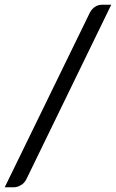

<svg xmlns="http://www.w3.org/2000/svg" viewBox="-31 -746 490 812"><path d="M81 11Q72.5 28.5 57.2 37.2Q42 46 27.5 46H-11L349 -692.5Q357.5 -708.5 370.8 -717.2Q384 -726 401 -726H439.5Z"/></svg>

Font: Lato Medium
Style: Italic
Weight: 500
Italic angle: -7°
Designer: Lukasz Dziedzic
Foundry: tyPoland Lukasz Dziedzic
Version: Version 2.006; 2014-01-15